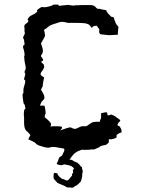

<svg xmlns="http://www.w3.org/2000/svg" viewBox="-20 -662 640 852"><path d="M230.5 144.5C230.5 143.6 229.5 142.6 228.5 141.6C227.5 140.6 225.6 138.7 223.6 137.7L219.7 131.8C218.8 130.9 217.8 128.9 217.8 126C216.8 118.2 217.8 112.3 218.8 108.4C219.7 105.5 222.7 104.5 225.6 105.5C228.5 106.4 231.4 106.4 233.4 107.4L235.4 108.4C236.3 108.4 236.3 108.4 236.3 109.4V112.3C236.3 113.3 237.3 115.2 239.3 117.2C241.2 120.1 244.1 123 248 126L251 127.9C252 128.9 252 128.9 252 129.9C252.9 129.9 253.9 130.9 256.8 131.8C257.8 131.8 261.7 132.8 266.6 134.8C269.5 137.7 272.5 138.7 276.4 138.7C280.3 139.6 284.2 136.7 289.1 129.9L293.9 124C296.9 121.1 297.9 119.1 298.8 118.2C299.8 116.2 300.8 115.2 299.8 114.3V112.3V108.4C301.8 107.4 302.7 107.4 303.7 106.4C304.7 105.5 304.7 104.5 304.7 103.5C304.7 102.5 304.7 101.6 303.7 99.6V90.8C304.7 90.8 305.7 90.8 306.6 89.8C307.6 88.9 307.6 86.9 307.6 85.9C308.6 85 307.6 84 306.6 83C303.7 81.1 301.8 79.1 300.8 78.1C298.8 77.1 296.9 75.2 293.9 74.2L285.2 71.3C282.2 70.3 279.3 70.3 275.4 69.3C272.5 69.3 269.5 67.4 265.6 67.4C263.7 68.4 261.7 68.4 258.8 69.3C257.8 69.3 257.8 70.3 256.8 70.3H255.9C253.9 70.3 252.9 71.3 251 71.3C247.1 70.3 243.2 69.3 241.2 69.3C239.3 68.4 238.3 68.4 237.3 68.4L235.4 67.4C234.4 66.4 232.4 65.4 231.4 63.5C234.4 58.6 237.3 53.7 238.3 49.8C239.3 46.9 240.2 43.9 240.2 43L242.2 39.1C242.2 38.1 243.2 37.1 244.1 36.1C247.1 33.2 251 31.2 252.9 30.3L255.9 27.3L260.7 16.6C265.6 8.8 266.6 2.9 264.6 -2C263.7 -2 262.7 -2.9 261.7 -2.9C244.1 -5.9 231.4 -8.8 221.7 -9.8C211.9 -10.7 205.1 -9.8 203.1 -7.8C202.1 -6.8 199.2 -6.8 195.3 -6.8C192.4 -6.8 187.5 -6.8 182.6 -7.8L178.7 -8.8C175.8 -9.8 172.9 -10.7 168 -11.7C163.1 -13.7 158.2 -14.6 155.3 -15.6C152.3 -16.6 149.4 -17.6 147.5 -18.6C142.6 -21.5 139.6 -25.4 136.7 -27.3L133.8 -30.3C121.1 -36.1 111.3 -41 105.5 -43.9C108.4 -49.8 111.3 -54.7 112.3 -57.6C114.3 -60.5 115.2 -61.5 114.3 -61.5L113.3 -63.5C112.3 -66.4 111.3 -68.4 108.4 -70.3C106.4 -73.2 103.5 -76.2 98.6 -80.1C94.7 -83 91.8 -87.9 89.8 -93.8C87.9 -99.6 86.9 -107.4 86.9 -116.2V-137.7C86.9 -142.6 86.9 -146.5 85.9 -146.5V-149.4V-155.3C85.9 -162.1 85.9 -167 86.9 -169.9C87.9 -173.8 87.9 -175.8 88.9 -176.8C90.8 -177.7 91.8 -177.7 91.8 -178.7C92.8 -179.7 92.8 -180.7 92.8 -181.6C91.8 -187.5 90.8 -192.4 89.8 -195.3C88.9 -198.2 88.9 -199.2 87.9 -199.2C86.9 -199.2 86.9 -200.2 85.9 -201.2C85 -202.1 85 -204.1 84 -207C83 -215.8 82 -222.7 81.1 -227.5C80.1 -233.4 80.1 -238.3 80.1 -241.2V-243.2C80.1 -244.1 80.1 -245.1 81.1 -245.1C82 -245.1 82 -246.1 82 -247.1C83 -248 84 -249 84 -251V-261.7C84 -264.6 84 -268.6 85 -271.5C85.9 -274.4 86.9 -278.3 87.9 -282.2C90.8 -290 91.8 -294.9 91.8 -299.8C92.8 -303.7 91.8 -305.7 89.8 -306.6L86.9 -309.6C86.9 -311.5 86.9 -314.5 87.9 -316.4C89.8 -322.3 90.8 -327.1 91.8 -330.1C92.8 -334 91.8 -336.9 90.8 -337.9C89.8 -338.9 89.8 -339.8 88.9 -340.8V-344.7C90.8 -347.7 91.8 -350.6 92.8 -353.5L93.8 -358.4C94.7 -359.4 94.7 -361.3 93.8 -364.3C93.8 -367.2 92.8 -371.1 91.8 -376C88.9 -387.7 87.9 -396.5 87.9 -403.3C86.9 -409.2 86.9 -413.1 87.9 -414.1C88.9 -415 89.8 -417 88.9 -420.9C88.9 -425.8 87.9 -431.6 85.9 -439.5C84 -446.3 82 -451.2 82 -455.1C82 -458 84 -460 85 -460.9C85.9 -461.9 86.9 -461.9 87.9 -462.9C88.9 -463.9 88.9 -465.8 88.9 -466.8C87.9 -472.7 87.9 -478.5 86.9 -482.4C85.9 -485.4 85.9 -488.3 85 -489.3L82 -495.1C82 -496.1 83 -498 84 -500C86.9 -504.9 88.9 -509.8 89.8 -512.7C90.8 -515.6 90.8 -517.6 89.8 -517.6C88.9 -518.6 88.9 -520.5 88.9 -521.5V-529.3C88.9 -535.2 88.9 -539.1 87.9 -542C86.9 -544.9 87.9 -548.8 89.8 -551.8C91.8 -554.7 94.7 -556.6 97.7 -558.6C102.5 -561.5 104.5 -565.4 105.5 -567.4C106.4 -569.3 106.4 -570.3 105.5 -571.3C103.5 -572.3 102.5 -573.2 102.5 -574.2C101.6 -575.2 102.5 -576.2 103.5 -577.1C103.5 -578.1 104.5 -580.1 105.5 -581.1C106.4 -583 108.4 -585 110.4 -586.9C111.3 -588.9 113.3 -590.8 116.2 -591.8L127 -597.7C134.8 -600.6 138.7 -604.5 141.6 -607.4C144.5 -609.4 146.5 -611.3 145.5 -612.3C144.5 -614.3 143.6 -616.2 144.5 -617.2C145.5 -618.2 147.5 -620.1 150.4 -622.1C155.3 -626 160.2 -628.9 163.1 -629.9C166 -630.9 168.9 -631.8 169.9 -630.9C170.9 -629.9 171.9 -629.9 174.8 -629.9C177.7 -629.9 181.6 -629.9 186.5 -630.9C193.4 -631.8 198.2 -633.8 202.1 -634.8C207 -635.7 210 -636.7 210.9 -637.7L214.8 -639.6C215.8 -640.6 216.8 -640.6 217.8 -641.6H225.6H231.4H237.3C238.3 -640.6 239.3 -640.6 240.2 -639.6C240.2 -638.7 240.2 -637.7 241.2 -636.7C242.2 -635.7 244.1 -635.7 247.1 -636.7C258.8 -637.7 268.6 -638.7 275.4 -639.6L284.2 -640.6C285.2 -640.6 285.2 -640.6 285.2 -639.6H286.1C292 -638.7 297.9 -637.7 301.8 -637.7C305.7 -636.7 308.6 -636.7 309.6 -637.7C310.5 -638.7 315.4 -638.7 325.2 -638.7C335 -639.6 348.6 -639.6 366.2 -639.6H382.8C386.7 -638.7 390.6 -638.7 393.6 -637.7C396.5 -636.7 399.4 -634.8 402.3 -632.8C405.3 -628.9 408.2 -626 410.2 -625C412.1 -623 413.1 -622.1 414.1 -623H419.9C422.9 -623 426.8 -622.1 431.6 -620.1C439.5 -619.1 445.3 -618.2 448.2 -617.2C452.1 -616.2 454.1 -614.3 453.1 -613.3C453.1 -612.3 453.1 -611.3 454.1 -609.4C455.1 -607.4 458 -604.5 460 -601.6L472.7 -588.9C475.6 -585.9 477.5 -585.9 478.5 -586.9C479.5 -586.9 481.4 -586.9 482.4 -585.9C483.4 -585 485.4 -583 486.3 -581.1C486.3 -579.1 486.3 -577.1 487.3 -575.2C488.3 -573.2 489.3 -571.3 490.2 -568.4L493.2 -559.6C494.1 -557.6 495.1 -555.7 496.1 -554.7C499 -551.8 501 -548.8 502 -546.9C502.9 -545.9 503.9 -544.9 504.9 -544.9C505.9 -543.9 505.9 -541 504.9 -536.1C503.9 -531.2 503.9 -522.5 502.9 -512.7V-509.8V-507.8C485.4 -506.8 472.7 -505.9 463.9 -505.9L454.1 -506.8C448.2 -507.8 439.5 -508.8 426.8 -509.8C424.8 -510.7 423.8 -511.7 422.9 -512.7L420.9 -516.6C419.9 -517.6 419.9 -520.5 419.9 -522.5C420.9 -526.4 420.9 -529.3 420.9 -530.3C420.9 -531.2 419.9 -533.2 418 -536.1C416 -539.1 412.1 -543 409.2 -547.9C404.3 -547.9 399.4 -546.9 396.5 -545.9C393.6 -544.9 391.6 -543.9 390.6 -542C390.6 -540 389.6 -539.1 388.7 -539.1C387.7 -538.1 386.7 -539.1 385.7 -540L383.8 -543C382.8 -543.9 379.9 -546.9 377 -550.8C374 -553.7 368.2 -556.6 358.4 -558.6C348.6 -559.6 336.9 -560.5 321.3 -560.5H302.7H288.1C283.2 -560.5 279.3 -560.5 275.4 -561.5C274.4 -561.5 273.4 -562.5 271.5 -563.5C268.6 -563.5 265.6 -563.5 261.7 -564.5C257.8 -565.4 252.9 -565.4 248 -564.5C243.2 -563.5 239.3 -561.5 234.4 -560.5C233.4 -559.6 232.4 -559.6 229.5 -558.6C226.6 -557.6 223.6 -556.6 219.7 -555.7C215.8 -554.7 211.9 -552.7 209 -551.8C206.1 -550.8 202.1 -548.8 200.2 -547.9C194.3 -543 189.5 -539.1 185.5 -536.1C181.6 -533.2 178.7 -532.2 177.7 -531.2C176.8 -531.2 176.8 -531.2 175.8 -530.3V-526.4C176.8 -525.4 176.8 -522.5 177.7 -519.5C178.7 -517.6 178.7 -514.6 178.7 -511.7C179.7 -508.8 180.7 -505.9 179.7 -502.9C178.7 -500 177.7 -497.1 175.8 -494.1C171.9 -486.3 168 -480.5 166 -476.6C164.1 -473.6 163.1 -471.7 162.1 -470.7V-468.8C162.1 -467.8 162.1 -466.8 163.1 -465.8C166 -456.1 168.9 -449.2 169.9 -442.4C170.9 -434.6 169.9 -428.7 168 -424.8C165 -420.9 163.1 -418 162.1 -415C161.1 -412.1 162.1 -411.1 163.1 -410.2C167 -405.3 169.9 -401.4 170.9 -398.4C171.9 -395.5 170.9 -392.6 168.9 -391.6C166 -390.6 164.1 -389.6 163.1 -388.7C162.1 -387.7 163.1 -386.7 164.1 -385.7C168 -380.9 171.9 -377.9 173.8 -376C174.8 -376 174.8 -375 174.8 -372.1C175.8 -370.1 175.8 -367.2 175.8 -362.3L170.9 -352.5C168.9 -349.6 166 -345.7 163.1 -341.8C160.2 -336.9 159.2 -333 161.1 -329.1C164.1 -326.2 168.9 -322.3 175.8 -318.4C172.9 -306.6 171.9 -297.9 170.9 -292C169.9 -286.1 168.9 -283.2 169.9 -283.2C170.9 -282.2 170.9 -281.2 169.9 -280.3C169.9 -279.3 168.9 -278.3 168 -276.4L163.1 -266.6C162.1 -263.7 161.1 -262.7 162.1 -261.7C163.1 -261.7 164.1 -260.7 165 -258.8C166 -256.8 168 -254.9 168.9 -252C171.9 -246.1 174.8 -241.2 175.8 -238.3C176.8 -234.4 176.8 -230.5 176.8 -228.5V-224.6C175.8 -223.6 175.8 -222.7 174.8 -221.7C171.9 -218.8 169.9 -215.8 168 -213.9C167 -211.9 165 -210.9 165 -211.9C161.1 -202.1 158.2 -196.3 157.2 -193.4H168.9C171.9 -193.4 174.8 -193.4 176.8 -192.4C177.7 -191.4 178.7 -190.4 178.7 -189.5C180.7 -178.7 181.6 -169.9 182.6 -164.1C182.6 -158.2 181.6 -155.3 180.7 -154.3L178.7 -148.4V-140.6C179.7 -140.6 181.6 -139.6 184.6 -136.7C187.5 -134.8 191.4 -130.9 196.3 -126C201.2 -121.1 205.1 -117.2 206.1 -113.3C207 -109.4 206.1 -104.5 203.1 -100.6C204.1 -100.6 208 -100.6 213.9 -101.6H237.3C247.1 -101.6 253.9 -100.6 254.9 -97.7C256.8 -94.7 253.9 -89.8 246.1 -83C259.8 -87.9 270.5 -90.8 277.3 -93.8C285.2 -95.7 288.1 -96.7 289.1 -96.7H291C292 -96.7 294.9 -96.7 295.9 -95.7C300.8 -93.8 304.7 -91.8 306.6 -90.8C309.6 -89.8 313.5 -89.8 316.4 -90.8C319.3 -91.8 323.2 -92.8 328.1 -95.7C333 -98.6 338.9 -100.6 342.8 -101.6C347.7 -102.5 350.6 -102.5 352.5 -101.6H360.4L366.2 -103.5C369.1 -105.5 373 -108.4 376 -110.4C378.9 -113.3 382.8 -115.2 386.7 -117.2C390.6 -120.1 395.5 -121.1 401.4 -121.1C407.2 -122.1 414.1 -122.1 421.9 -121.1C423.8 -127 425.8 -131.8 426.8 -134.8C427.7 -137.7 428.7 -138.7 428.7 -139.6V-160.2C430.7 -160.2 432.6 -160.2 435.5 -161.1C438.5 -162.1 441.4 -162.1 445.3 -163.1C449.2 -164.1 452.1 -164.1 453.1 -163.1C455.1 -162.1 456.1 -162.1 456.1 -161.1C456.1 -156.2 456.1 -153.3 457 -151.4C458 -150.4 460.9 -149.4 462.9 -150.4C465.8 -151.4 467.8 -151.4 469.7 -152.3C471.7 -153.3 472.7 -153.3 473.6 -154.3C478.5 -151.4 481.4 -150.4 484.4 -149.4L488.3 -147.5C499 -139.6 507.8 -133.8 512.7 -129.9C513.7 -127 513.7 -125 512.7 -124C512.7 -123 511.7 -123 510.7 -123L507.8 -120.1C506.8 -119.1 505.9 -117.2 504.9 -116.2C502 -112.3 501 -109.4 502 -107.4C502 -105.5 502.9 -103.5 504.9 -103.5C506.8 -103.5 508.8 -102.5 509.8 -101.6C511.7 -100.6 512.7 -98.6 513.7 -96.7L517.6 -88.9C518.6 -85.9 519.5 -84 519.5 -81.1V-79.1C519.5 -77.1 519.5 -76.2 518.6 -75.2C518.6 -74.2 517.6 -73.2 515.6 -73.2C508.8 -71.3 504.9 -69.3 502 -66.4C499 -64.5 496.1 -61.5 497.1 -58.6C498 -56.6 498 -54.7 497.1 -52.7L494.1 -49.8C488.3 -46.9 483.4 -45.9 478.5 -44.9C474.6 -43.9 471.7 -43 469.7 -43.9C467.8 -44.9 465.8 -44.9 464.8 -43.9C463.9 -43 462.9 -43 462.9 -42V-38.1V-31.2C461.9 -28.3 460 -26.4 457 -24.4C455.1 -22.5 452.1 -19.5 447.3 -18.6C439.5 -17.6 433.6 -15.6 429.7 -14.6C425.8 -13.7 423.8 -12.7 423.8 -11.7C423.8 -10.7 422.9 -10.7 421.9 -9.8C420.9 -8.8 417 -6.8 414.1 -5.9C408.2 -2.9 403.3 -1 400.4 0L395.5 2C395.5 1 394.5 1 391.6 1C388.7 1 384.8 1 379.9 2C370.1 2.9 363.3 2.9 359.4 2.9H354.5C351.6 2.9 347.7 2.9 341.8 2V2.9C330.1 6.8 321.3 10.7 318.4 13.7C311.5 15.6 301.8 27.3 288.1 46.9H291H295.9L299.8 48.8C300.8 48.8 301.8 48.8 302.7 49.8C303.7 50.8 304.7 50.8 305.7 51.8C308.6 53.7 311.5 55.7 314.5 56.6C317.4 57.6 319.3 58.6 322.3 59.6C325.2 60.5 327.1 63.5 328.1 64.5C330.1 66.4 333 68.4 334 70.3C335 72.3 335.9 74.2 336.9 75.2L340.8 77.1C341.8 77.1 341.8 78.1 342.8 79.1C343.8 80.1 343.8 82 343.8 85C346.7 91.8 347.7 96.7 346.7 100.6C346.7 104.5 345.7 108.4 344.7 110.4V111.3V120.1C344.7 123 342.8 130.9 338.9 142.6C329.1 154.3 320.3 162.1 312.5 164.1C309.6 167 307.6 168.9 304.7 169.9C302.7 170.9 300.8 170.9 299.8 170.9H297.9C293 169.9 289.1 169.9 286.1 169.9C283.2 168.9 282.2 168.9 281.2 169.9H279.3C278.3 169.9 277.3 169.9 276.4 168.9C275.4 168 273.4 167 271.5 166C269.5 165 267.6 164.1 264.6 162.1C256.8 159.2 251 156.2 248 155.3C243.2 153.3 238.3 151.4 235.4 149.4C232.4 148.4 231.4 145.5 230.5 144.5Z"/></svg>

Font: Hermetico
Style: Regular
Weight: 400
Version: Version 1.0